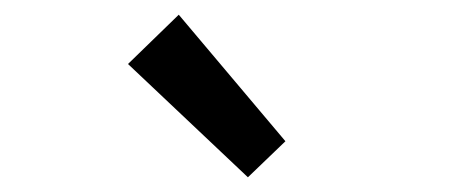

<svg xmlns="http://www.w3.org/2000/svg" viewBox="-20 -807 640 261"><path d="M317 -566 154 -720 223 -787 368 -615Z"/></svg>

Font: Source Code Pro ExtraLight Medium
Style: Regular
Weight: 500
Monospace: yes
Version: Version 1.018;hotconv 1.0.116;makeotfexe 2.5.65601